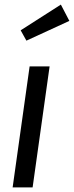

<svg xmlns="http://www.w3.org/2000/svg" viewBox="-20 -816 322 836"><path d="M122 0H35L109 -527H196ZM282 -725 95 -639 70 -684 245 -796Z"/></svg>

Font: Fira Sans Compressed
Style: Italic
Weight: 400
Width: 1
Italic angle: -8°
Designer: bBox Type GmbH & Carrois Corporate GbR & Edenspiekermann AG
Foundry: bBox Type GmbH & Carrois Corporate GbR & Edenspiekermann AG
Version: Version 4.301